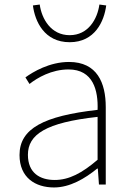

<svg xmlns="http://www.w3.org/2000/svg" viewBox="-20 -813 576 846"><path d="M218 13C288 13 354 -26 408 -70H411L416 0H446V-341C446 -448 408 -540 284 -540C198 -540 125 -496 92 -472L110 -443C144 -470 207 -507 282 -507C391 -507 413 -414 410 -329C173 -302 66 -247 66 -130C66 -30 136 13 218 13ZM221 -20C157 -20 103 -50 103 -131C103 -220 181 -273 410 -298V-109C341 -50 284 -20 221 -20ZM287 -627C398 -627 439 -719 448 -789L418 -793C409 -729 369 -658 287 -658C205 -658 164 -729 155 -793L125 -789C134 -719 175 -627 287 -627Z"/></svg>

Font: Harano Aji Gothic ExtraLight
Style: Regular
Weight: 250
Foundry: Masamichi Hosoda
Version: HaranoAjiGothic-ExtraLight version 20230610;ttx 4.39.4